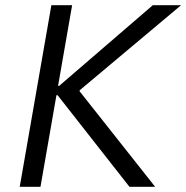

<svg xmlns="http://www.w3.org/2000/svg" viewBox="-20 -720 718 740"><path d="M202 -353H189L195 -389H208L569 -700H678L287 -372V-368L578 0H479ZM178 -700H258L136 0H56Z"/></svg>

Font: Fixel Italic Variable 20240409 Display Thin
Style: Italic
Weight: 100
Italic angle: -10°
Designer: AlfaBravo + MacPaw
Foundry: Kyrylo Tkachov, Marchela Mozhyna, Serhii Makarenko, Maria Weinstein, Zakhar Kryvoshyya
Version: Version 1.211;Glyphs 3.2 (3225)